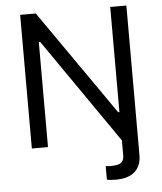

<svg xmlns="http://www.w3.org/2000/svg" viewBox="-61 -781 876 1041"><g transform="rotate(-5 377.0 -260.0)"><path d="M478.5 204.1V129.9Q485.4 130.9 492.7 131.3Q500 131.8 505.9 131.8Q547.4 131.8 562.7 119.6Q578.1 107.4 578.1 82V-62.5H666V85.9Q666 145 630.6 176.5Q595.2 208 527.3 208Q510.7 208 497.8 206.8Q484.9 205.6 478.5 204.1ZM666 -727.5V0H579.1L183.6 -571.3H175.8V0H87.9V-727.5H172.9L571.3 -155.3H578.1V-727.5Z"/></g></svg>

Font: Inter
Style: Regular
Weight: 400
Designer: Rasmus Andersson
Foundry: rsms
Version: Version 4.000;git-8c9346024